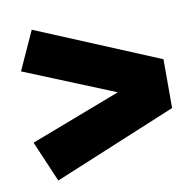

<svg xmlns="http://www.w3.org/2000/svg" viewBox="-64 -656 658 647"><g transform="rotate(-10 265.0 -333.0)"><path d="M85 -591 505 -416V-249L85 -75L25 -215L334 -333L25 -459Z"/></g></svg>

Font: Fira Sans Black
Style: Regular
Weight: 900
Designer: Carrois Corporate & Edenspiekermann AG
Foundry: Carrois Corporate GbR & Edenspiekermann AG
Version: Version 4.203